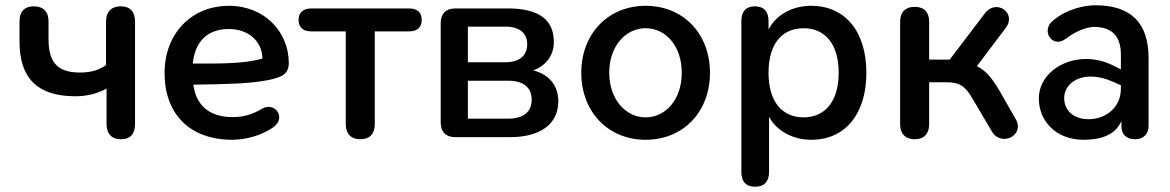

<svg xmlns="http://www.w3.org/2000/svg" viewBox="-20 -520 4437 728"><path d="M439 8C475 8 492 -13 492 -51V-438C492 -475 474 -496 438 -496C402 -496 382 -475 382 -438V-273C353 -253 323 -245 283 -245C198 -245 164 -283 164 -372V-440C164 -476 144 -496 108 -496C73 -496 54 -476 54 -440V-362C54 -224 122 -155 265 -155C308 -155 347 -164 384 -184V-51C384 -13 403 8 439 8Z M861 10C914 10 974 -8 1014 -36C1068 -71 1024 -136 974 -108C934 -84 899 -76 862 -76C784 -76 725 -111 713 -199C851 -201 926 -203 995 -216C1043 -226 1075 -236 1075 -281C1075 -398 984 -498 848 -498C707 -498 604 -394 604 -243C604 -88 699 10 861 10ZM711 -279C719 -362 766 -410 848 -410C919 -410 974 -366 975 -298C904 -277 803 -279 711 -279Z M1346 8C1382 8 1401 -13 1401 -49V-401H1531C1562 -401 1579 -416 1579 -445C1579 -473 1562 -488 1531 -488H1160C1130 -488 1112 -472 1112 -445C1112 -416 1130 -401 1160 -401H1291V-49C1291 -13 1311 8 1346 8Z M1706 0H1914C2032 0 2097 -52 2097 -136C2097 -194 2063 -238 2002 -253C2050 -271 2080 -310 2080 -360C2080 -442 2028 -488 1906 -488H1706C1671 -488 1651 -468 1651 -433V-55C1651 -20 1671 0 1706 0ZM1906 -70H1754V-214H1906C1964 -214 1996 -189 1996 -142C1996 -95 1964 -70 1906 -70ZM1897 -284H1754V-419H1897C1949 -419 1979 -395 1979 -352C1979 -309 1949 -284 1897 -284Z M2428 10C2572 10 2672 -97 2672 -244C2672 -391 2572 -498 2428 -498C2285 -498 2184 -391 2184 -244C2184 -97 2285 10 2428 10ZM2428 -75C2353 -75 2290 -143 2290 -244C2290 -346 2353 -413 2428 -413C2504 -413 2565 -346 2565 -244C2565 -143 2504 -75 2428 -75Z M2843 188C2878 188 2896 168 2896 132V-77C2925 -24 2985 10 3056 10C3185 10 3265 -88 3265 -244C3265 -401 3184 -498 3056 -498C2983 -498 2922 -463 2894 -408V-440C2894 -476 2877 -496 2842 -496C2808 -496 2791 -476 2791 -440V132C2791 168 2808 188 2843 188ZM3027 -75C2946 -75 2894 -134 2894 -244C2894 -355 2946 -413 3027 -413C3107 -413 3160 -355 3160 -244C3160 -134 3107 -75 3027 -75Z M3448 8C3484 8 3503 -13 3503 -49V-208H3570C3618 -208 3640 -194 3668 -145L3740 -23C3775 39 3866 -6 3832 -67L3769 -177C3741 -225 3716 -254 3684 -269L3794 -415C3836 -472 3756 -526 3714 -469L3581 -294H3503V-438C3503 -474 3484 -494 3448 -494C3413 -494 3393 -474 3393 -438V-49C3393 -13 3413 8 3448 8Z M4087 10C4157 10 4209 -9 4232 -61V-42C4232 -11 4250 8 4284 8C4316 8 4335 -12 4335 -43V-299C4335 -435 4267 -500 4133 -500C4093 -500 4024 -486 3973 -442C3925 -406 3969 -334 4021 -373C4066 -407 4106 -418 4130 -418C4193 -417 4230 -386 4230 -313V-257L4204 -270C4071 -339 3920 -263 3919 -148C3918 -63 3982 9 4087 10ZM4015 -149C4015 -209 4090 -259 4200 -210L4230 -197V-184C4230 -109 4169 -68 4108 -68C4050 -68 4015 -101 4015 -149Z"/></svg>

Font: SN Pro Medium
Style: Regular
Weight: 500
Designer: Tobias Whetton
Foundry: Supernotes
Version: Version 1.003;Glyphs 3.3 (3324)